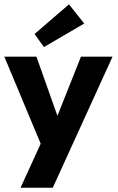

<svg xmlns="http://www.w3.org/2000/svg" viewBox="-22 -678 556 906"><path d="M249 -131.5 360 -410.5H509L227 208H75L170 0L-1.5 -410.5H150ZM185.5 -456 141 -517.5 303.5 -657.5 375.5 -567Z"/></svg>

Font: League Spartan Thin
Style: Bold
Weight: 700
Version: Version 2.002